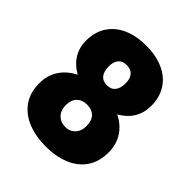

<svg xmlns="http://www.w3.org/2000/svg" viewBox="-201 -848 985 985"><g transform="rotate(45 291.0 -355.5)"><path d="M542 -196.8Q542 -129.4 510.3 -83Q478.5 -36.6 422.1 -13.4Q365.7 9.8 292 9.8Q218.3 9.8 161.1 -13.4Q104 -36.6 71.5 -83Q39.1 -129.4 39.1 -196.8Q39.1 -254.4 67.9 -297.9Q96.7 -341.3 147.9 -366.7Q103.5 -391.1 78.9 -430.4Q54.2 -469.7 54.2 -519.5Q54.2 -584 84.2 -629.4Q114.3 -674.8 167.7 -698Q221.2 -721.2 290.5 -721.2Q360.8 -721.2 414.3 -698Q467.8 -674.8 497.8 -629.4Q527.8 -584 527.8 -519.5Q527.8 -469.2 503.7 -429.9Q479.5 -390.6 435.1 -366.2Q485.8 -341.3 513.9 -297.9Q542 -254.4 542 -196.8ZM230 -508.8Q230 -474.1 245.6 -454.1Q261.2 -434.1 292 -434.1Q322.3 -434.1 337.6 -454.1Q353 -474.1 353 -508.8Q353 -543 337.4 -561.3Q321.8 -579.6 290.5 -579.6Q260.7 -579.6 245.4 -561.3Q230 -543 230 -508.8ZM366.2 -212.9Q366.2 -251.5 345.9 -272Q325.7 -292.5 291 -292.5Q256.3 -292.5 235.6 -272Q214.8 -251.5 214.8 -212.9Q214.8 -175.8 236.3 -153.8Q257.8 -131.8 292 -131.8Q325.2 -131.8 345.7 -153.8Q366.2 -175.8 366.2 -212.9Z"/></g></svg>

Font: Heebo Black
Style: Regular
Weight: 900
Designer: Oded Ezer
Foundry: Meir Sadan
Version: Version 2.001; ttfautohint (v1.5.14-ce02) -l 8 -r 50 -G 200 